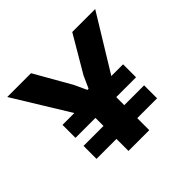

<svg xmlns="http://www.w3.org/2000/svg" viewBox="-170 -929 1130 1130"><g transform="rotate(-45 394.5 -364.5)"><path d="M135 -275V-383H639V-275ZM135 -100V-208H639V-100ZM301 0V-273L21 -729H219L349 -501L384 -425H394L428 -501L562 -729H753L474 -273V0Z"/></g></svg>

Font: Hubot Sans Condensed ExtraLight
Style: Bold
Weight: 700
Version: Version 2.000